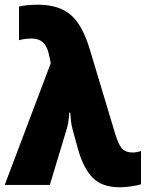

<svg xmlns="http://www.w3.org/2000/svg" viewBox="-20 -787 631 817"><path d="M0 0H192L262 -232Q272 -261 275 -308H279Q280 -292 282 -272.5Q284 -253 290 -232L313 -149Q335 -71 374.5 -30.5Q414 10 491 10Q510 10 538 6Q566 2 580 -3V-144Q559 -138 544 -138Q518 -138 502 -152Q486 -166 470 -218L363 -574Q331 -682 280 -724.5Q229 -767 142 -767Q123 -767 98.5 -765Q74 -763 61 -759V-616Q86 -623 116 -623Q176 -623 189 -551L196 -518Z"/></svg>

Font: Noto Sans Display SemiCondensed Black
Style: Regular
Weight: 900
Width: 4
Designer: Monotype Design Team
Foundry: Monotype Imaging Inc.
Version: Version 1.900